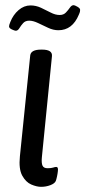

<svg xmlns="http://www.w3.org/2000/svg" viewBox="-20 -717 330 743"><path d="M139 6Q122 6 101 -3Q80 -12 66 -37.5Q52 -63 57 -112L97 -503Q100 -525 139 -525H143Q184 -525 181 -499L142 -108Q140 -86 144.5 -76Q149 -66 164 -66Q178 -66 185.5 -68.5Q193 -71 198 -71Q206 -71 204 -55Q203 -45 200.5 -33.5Q198 -22 196 -17Q192 -7 175 -0.5Q158 6 139 6ZM41 -598Q37 -598 26 -603Q15 -608 15 -615Q15 -620 20 -632Q31 -660 52 -678Q73 -696 98 -696Q119 -696 138.5 -687Q158 -678 176 -668.5Q194 -659 211 -659Q226 -659 235 -668.5Q244 -678 250.5 -687.5Q257 -697 265 -697Q269 -697 279.5 -691Q290 -685 290 -679Q290 -676 289.5 -672.5Q289 -669 285 -660Q260 -600 206 -600Q186 -600 166 -609.5Q146 -619 127 -628Q108 -637 93 -637Q78 -637 69.5 -627.5Q61 -618 55 -608Q49 -598 41 -598Z"/></svg>

Font: Asap Condensed Condensed Regular
Style: Italic
Weight: 400
Width: 3
Italic angle: -6°
Designer: Pablo Cosgaya
Foundry: Omnibus-Type
Version: Version 3.001; ttfautohint (v1.8.4.7-5d5b)